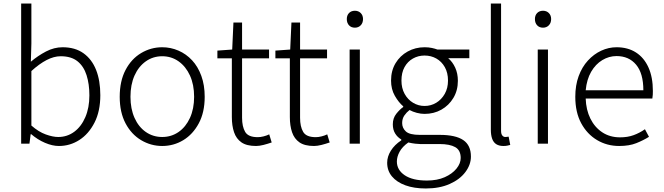

<svg xmlns="http://www.w3.org/2000/svg" viewBox="-20 -815 3765 1089"><path d="M314 13Q277 13 235 -5Q193 -23 157 -54H154L147 0H100V-795H158V-568L155 -465Q195 -499 241 -523Q287 -547 335 -547Q406 -547 453.5 -513Q501 -479 525 -418.5Q549 -358 549 -275Q549 -184 516 -119.5Q483 -55 430 -21Q377 13 314 13ZM310 -38Q361 -38 401 -67.5Q441 -97 464 -150.5Q487 -204 487 -274Q487 -338 471 -388.5Q455 -439 419.5 -467.5Q384 -496 324 -496Q286 -496 244.5 -474.5Q203 -453 158 -412V-103Q199 -67 239.5 -52.5Q280 -38 310 -38Z M900 13Q836 13 780.5 -20Q725 -53 692 -115.5Q659 -178 659 -266Q659 -355 692 -418Q725 -481 780.5 -514Q836 -547 900 -547Q948 -547 992 -528Q1036 -509 1069.5 -473Q1103 -437 1122 -384.5Q1141 -332 1141 -266Q1141 -178 1107.5 -115.5Q1074 -53 1019.5 -20Q965 13 900 13ZM900 -38Q952 -38 993 -66.5Q1034 -95 1057.5 -146.5Q1081 -198 1081 -266Q1081 -335 1057.5 -386.5Q1034 -438 993 -467Q952 -496 900 -496Q848 -496 807 -467Q766 -438 743 -386.5Q720 -335 720 -266Q720 -198 743 -146.5Q766 -95 807 -66.5Q848 -38 900 -38Z M1432 13Q1379 13 1349.5 -7.5Q1320 -28 1307.5 -65Q1295 -102 1295 -151V-484H1213V-528L1297 -534L1304 -687H1353V-534H1506V-484H1353V-147Q1353 -97 1370.5 -67Q1388 -37 1442 -37Q1457 -37 1475 -41.5Q1493 -46 1507 -53L1521 -7Q1498 1 1474.5 7Q1451 13 1432 13Z M1761 13Q1708 13 1678.5 -7.5Q1649 -28 1636.5 -65Q1624 -102 1624 -151V-484H1542V-528L1626 -534L1633 -687H1682V-534H1835V-484H1682V-147Q1682 -97 1699.5 -67Q1717 -37 1771 -37Q1786 -37 1804 -41.5Q1822 -46 1836 -53L1850 -7Q1827 1 1803.5 7Q1780 13 1761 13Z M1963 0V-534H2021V0ZM1993 -658Q1972 -658 1959.5 -671.5Q1947 -685 1947 -707Q1947 -728 1959.5 -741Q1972 -754 1993 -754Q2013 -754 2026 -741Q2039 -728 2039 -707Q2039 -685 2026 -671.5Q2013 -658 1993 -658Z M2395 254Q2328 254 2279 236Q2230 218 2203 185.5Q2176 153 2176 108Q2176 73 2197 39.5Q2218 6 2256 -19V-24Q2235 -36 2221.5 -57.5Q2208 -79 2208 -110Q2208 -145 2228 -170Q2248 -195 2267 -208V-212Q2241 -234 2219.5 -271.5Q2198 -309 2198 -358Q2198 -414 2223.5 -456.5Q2249 -499 2292.5 -523Q2336 -547 2388 -547Q2411 -547 2429.5 -543Q2448 -539 2461 -534H2642V-485H2522Q2547 -464 2562 -431Q2577 -398 2577 -357Q2577 -302 2551.5 -259.5Q2526 -217 2483.5 -193Q2441 -169 2388 -169Q2367 -169 2344 -175Q2321 -181 2303 -191Q2286 -178 2273.5 -160Q2261 -142 2261 -117Q2261 -89 2282 -69.5Q2303 -50 2361 -50H2474Q2564 -50 2607.5 -20.5Q2651 9 2651 73Q2651 119 2619.5 161Q2588 203 2530.5 228.5Q2473 254 2395 254ZM2388 -214Q2424 -214 2454 -232Q2484 -250 2502.5 -282.5Q2521 -315 2521 -358Q2521 -402 2503 -434Q2485 -466 2455 -483Q2425 -500 2388 -500Q2352 -500 2322 -483Q2292 -466 2274.5 -434.5Q2257 -403 2257 -358Q2257 -315 2275 -282.5Q2293 -250 2323 -232Q2353 -214 2388 -214ZM2401 209Q2460 209 2502.5 190Q2545 171 2569 141.5Q2593 112 2593 81Q2593 37 2562 19.5Q2531 2 2473 2H2363Q2354 2 2335.5 0Q2317 -2 2296 -7Q2262 17 2246.5 45.5Q2231 74 2231 101Q2231 149 2275.5 179Q2320 209 2401 209Z M2835 13Q2811 13 2795 3Q2779 -7 2771.5 -28Q2764 -49 2764 -79V-795H2822V-73Q2822 -55 2829 -46.5Q2836 -38 2846 -38Q2849 -38 2853 -38.5Q2857 -39 2865 -40L2874 7Q2866 9 2857.5 11Q2849 13 2835 13Z M3030 0V-534H3088V0ZM3060 -658Q3039 -658 3026.5 -671.5Q3014 -685 3014 -707Q3014 -728 3026.5 -741Q3039 -754 3060 -754Q3080 -754 3093 -741Q3106 -728 3106 -707Q3106 -685 3093 -671.5Q3080 -658 3060 -658Z M3492 13Q3423 13 3366.5 -20.5Q3310 -54 3276.5 -116Q3243 -178 3243 -266Q3243 -331 3262 -383Q3281 -435 3314.5 -471.5Q3348 -508 3390 -527.5Q3432 -547 3477 -547Q3541 -547 3587 -517.5Q3633 -488 3658 -432.5Q3683 -377 3683 -299Q3683 -288 3682.5 -277.5Q3682 -267 3680 -256H3302Q3304 -192 3328.5 -142.5Q3353 -93 3396 -64.5Q3439 -36 3497 -36Q3540 -36 3574 -48.5Q3608 -61 3638 -82L3661 -39Q3629 -19 3589 -3Q3549 13 3492 13ZM3302 -303H3629Q3629 -399 3588 -448Q3547 -497 3477 -497Q3434 -497 3396 -474Q3358 -451 3333 -408Q3308 -365 3302 -303Z"/></svg>

Font: Noto Sans KR Thin Light
Style: Regular
Weight: 300
Version: Version 2.004-H2;hotconv 1.0.118;makeotfexe 2.5.65603